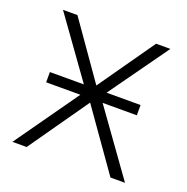

<svg xmlns="http://www.w3.org/2000/svg" viewBox="-101 -626 701 721"><g transform="rotate(20 249.0 -265.5)"><path d="M65.4 -294.4H201.2L31.7 -530.8H89.4L246.6 -306.6L403.8 -530.8H460.9L292 -294.4H427.7V-253.4H291L472.7 0H414.6L246.6 -238.3L79.6 0H22.9L202.1 -253.4H65.4Z"/></g></svg>

Font: Open Sans Light
Style: Regular
Weight: 300
Designer: Monotype Design Team
Foundry: Monotype Imaging Inc.
Version: Version 3.000; ttfautohint (v1.8.4)